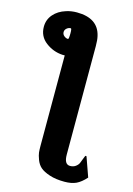

<svg xmlns="http://www.w3.org/2000/svg" viewBox="-132 -774 710 1022"><g transform="rotate(15 223.0 -263.0)"><path d="M10 -588Q10 -627 35 -656Q60 -685 102 -698Q129 -707 161 -707Q278 -707 299 -614Q304 -593 304 -560V38Q304 92 336 92Q354 92 366.5 83Q379 74 384 62.5Q389 51 393 39.5Q397 28 400 22Q403 16 408 20L446 127Q419 157 393.5 169Q368 181 329 181Q281 181 246.5 169.5Q212 158 195 143Q178 128 169 104Q160 80 158.5 65.5Q157 51 157 30V-469H144Q93 -472 51.5 -503.5Q10 -535 10 -588ZM119 -588Q119 -575 129.5 -566.5Q140 -558 151 -558Q156 -558 156 -591Q156 -617 151 -617Q139 -617 129 -608.5Q119 -600 119 -588Z"/></g></svg>

Font: Coval
Style: Black
Weight: 1000
Foundry: Context Ltd
Version: Version 001.000